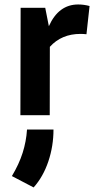

<svg xmlns="http://www.w3.org/2000/svg" viewBox="-20 -510 421 850"><path d="M326.2 -490.2Q351.1 -490.2 376.5 -483.4L362.8 -358.4Q349.1 -359.9 336.4 -359.9Q252.4 -359.9 200.7 -302.7L200.2 0H70.3L71.3 -475.6H180.2L196.3 -394Q239.3 -490.2 326.2 -490.2ZM32.7 269.5Q64.5 216.3 80.3 166.3Q96.2 116.2 99.6 63.5H216.8Q216.8 136.7 194.1 204.3Q171.4 272 128.9 319.8Z"/></svg>

Font: Selawik Semibold
Style: Regular
Weight: 600
Designer: Aaron Bell
Foundry: Microsoft Corporation
Version: Version 1.01